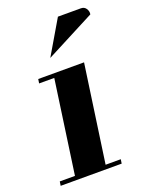

<svg xmlns="http://www.w3.org/2000/svg" viewBox="-131 -750 632 819"><g transform="rotate(-20 185.0 -341.0)"><path d="M0 0 2.9 -19H71.8L131.8 -441.9H63L65.9 -460.9H273.9L210.9 -19H279.8L276.9 0ZM145 -527.8 235.8 -682.1H339.8Q355 -682.1 362.8 -670.9Q371.6 -658.7 369.1 -644Z"/></g></svg>

Font: Hjet
Style: Italic
Weight: 400
Designer: T. Christopher White
Version: Version 1.2